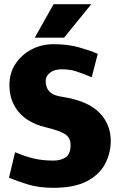

<svg xmlns="http://www.w3.org/2000/svg" viewBox="-20 -887 572 917"><path d="M509 -214Q509 -156 482 -104.5Q455 -53 395 -21.5Q335 10 235 10Q166 10 113.5 -6Q61 -22 23 -38L52 -160Q99 -140 141 -130Q183 -120 235 -120Q270 -120 293.5 -135.5Q317 -151 317 -194Q317 -229 291.5 -246Q266 -263 195 -280Q113 -300 69 -352.5Q25 -405 25 -480Q25 -539 54.5 -583Q84 -627 132 -651.5Q180 -676 235 -676Q304 -676 357 -661Q410 -646 447 -630L418 -518Q371 -538 341.5 -547Q312 -556 275 -556Q239 -556 218.5 -539.5Q198 -523 198 -500Q198 -485 203.5 -469.5Q209 -454 225.5 -442Q242 -430 275 -425Q398 -406 453.5 -350Q509 -294 509 -214ZM416 -867 286 -707H146L236 -867Z"/></svg>

Font: Epunda Sans Black
Style: Regular
Weight: 900
Designer: Simon Atzbach
Foundry: typofactur
Version: Version 2.204; ttfautohint (v1.8.4.7-5d5b)